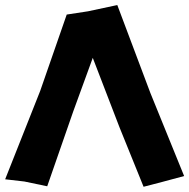

<svg xmlns="http://www.w3.org/2000/svg" viewBox="-24 -714 738 749"><path d="M-3.9 -14.6 71.3 -5.9 160.2 12.7 261.7 -279.3 337.9 -488.3 442.4 -216.8 536.1 14.6 607.4 -3.9 694.3 -27.3 562.5 -351.6 433.6 -694.3 319.3 -669.9 236.3 -657.2 132.8 -359.4Z"/></svg>

Font: MaokenAssortedSans-Lite
Style: Lite
Weight: 400
Version: Version 1.400